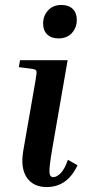

<svg xmlns="http://www.w3.org/2000/svg" viewBox="-20 -750 348 775"><path d="M216 -595Q187 -595 170.5 -611Q154 -627 154 -655Q154 -686 174 -708Q194 -730 228 -730Q257 -730 273.5 -714Q290 -698 290 -670Q290 -639 270.5 -617Q251 -595 216 -595ZM56 -479 61 -507H253L191 -150Q179 -80 179.5 -57.5Q180 -35 195 -35Q209 -35 225 -51Q241 -67 254 -105L293 -83Q271 -37 240 -16Q209 5 169 5Q114 5 88 -33.5Q62 -72 74 -142L123 -423Q129 -457 127 -463.5Q125 -470 110 -472Z"/></svg>

Font: Inria Serif
Style: Bold Italic
Weight: 700
Italic angle: -10°
Designer: Black Foundry Team
Foundry: Black Foundry
Version: Version 1.000; ttfautohint (v1.8.3)